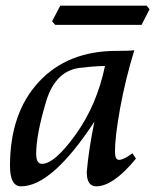

<svg xmlns="http://www.w3.org/2000/svg" viewBox="-20 -654 583 684"><path d="M129.4 -70.3Q174.8 -70.3 250 -175.3Q325.2 -280.3 354 -418.9Q310.1 -418 274.9 -413.1Q178.7 -408.2 143.8 -291Q108.9 -173.8 108.9 -106.4Q108.9 -70.3 129.4 -70.3ZM322.8 9.8Q289.1 9.8 289.1 -41Q295.9 -122.1 316.4 -220.7Q165 9.8 55.2 9.8Q15.6 9.8 15.6 -63Q15.6 -251.5 118.2 -362.1Q220.7 -472.7 395 -472.7Q442.4 -472.7 458.5 -475.1Q426.8 -371.6 408.2 -269.8Q389.6 -168 389.6 -113.8Q389.6 -84.5 403.8 -84.5Q420.4 -84.5 451.7 -107.9L464.4 -88.9Q383.3 9.8 322.8 9.8ZM484.4 -565.4H176.8L165.5 -578.1L194.8 -633.8H502.4L512.7 -621.1Z"/></svg>

Font: Kelvinch
Style: Italic
Weight: 400
Italic angle: -10°
Designer: Paul James Miller
Foundry: High-Logic / Made with FontCreator
Version: Version 3.40;July 22, 2017;FontCreator 11.0.0.2388 64-bit